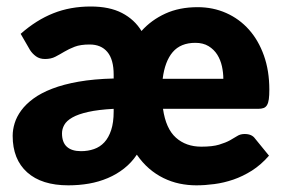

<svg xmlns="http://www.w3.org/2000/svg" viewBox="-20 -548 854 576"><path d="M573 -526.5Q619 -526.5 658.5 -509Q698 -491.5 726.8 -459.2Q755.5 -427 771.8 -381.2Q788 -335.5 788 -279Q788 -261.5 786.5 -250.5Q785 -239.5 781.2 -233Q777.5 -226.5 771 -224Q764.5 -221.5 754 -221.5H469Q477.5 -162 507.8 -135Q538 -108 584 -108Q617.5 -108 637.2 -114Q657 -120 669.8 -127Q682.5 -134 691.8 -140Q701 -146 714 -146Q735.5 -146 745 -132.5L787 -81Q763 -53.5 735.8 -36.2Q708.5 -19 680 -9.2Q651.5 0.5 623.2 4.2Q595 8 569 8Q543.5 8 518.5 2.8Q493.5 -2.5 470.5 -13.8Q447.5 -25 427.2 -42.5Q407 -60 390.5 -84Q374.5 -60 352.2 -42.5Q330 -25 303.5 -13.8Q277 -2.5 247 2.8Q217 8 185 8Q105 8 61.5 -31Q18 -70 18 -140.5Q18 -159 24 -178.5Q30 -198 43.8 -216.8Q57.5 -235.5 80.2 -252.2Q103 -269 136.8 -282Q170.5 -295 216 -303Q261.5 -311 321 -312.5V-324Q321 -369.5 302.2 -392Q283.5 -414.5 249 -414.5Q221.5 -414.5 204 -407.8Q186.5 -401 172.8 -392.8Q159 -384.5 146 -377.8Q133 -371 115 -371Q99 -371 88 -379Q77 -387 70 -398L42 -446.5Q89 -488 140 -508.2Q191 -528.5 252 -528.5Q308.5 -528.5 346 -509Q383.5 -489.5 404.5 -455Q434 -488 476 -507.2Q518 -526.5 573 -526.5ZM566 -419.5Q522 -419.5 498.2 -391.8Q474.5 -364 468 -311.5H650Q650 -330 645.8 -349.2Q641.5 -368.5 631.8 -384Q622 -399.5 605.8 -409.5Q589.5 -419.5 566 -419.5ZM321 -221.5Q274.5 -219 244.5 -212.2Q214.5 -205.5 197 -195.5Q179.5 -185.5 172.8 -173.2Q166 -161 166 -148Q166 -121 180.5 -107.8Q195 -94.5 223 -94.5Q244 -94.5 262 -100.8Q280 -107 293 -121Q306 -135 313.5 -157.8Q321 -180.5 321 -213.5Z"/></svg>

Font: Lato Black
Style: Regular
Weight: 900
Designer: Lukasz Dziedzic
Foundry: tyPoland Lukasz Dziedzic
Version: Version 2.007; 2014-02-27